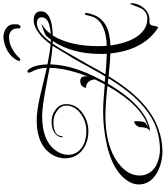

<svg xmlns="http://www.w3.org/2000/svg" viewBox="59 -972 1000 1159"><g transform="rotate(-90 559.5 -393.0)"><path d="M227 87Q154 87 95 54Q25 13 25 -56Q25 -94 52 -131Q130 -239 369 -266Q390 -268 414 -269.5Q438 -271 465 -271Q495 -271 536 -268.5Q577 -266 629 -261Q637 -276 644.5 -291Q652 -306 659 -320Q658 -343 644.5 -359Q631 -375 608 -374Q614 -409 649 -409Q683 -409 677 -364Q727 -492 729 -594Q704 -599 667 -606Q630 -613 581 -622Q535 -630 498.5 -634.5Q462 -639 436 -639Q286 -639 227 -553Q204 -519 204 -483Q204 -430 250 -398Q290 -372 347 -372Q374 -372 400 -380Q426 -388 449 -404Q501 -441 501 -494Q501 -529 467 -550Q439 -571 402 -571Q332 -571 320 -536L317 -522Q315 -517 311 -511Q310 -512 310 -515Q310 -548 341 -567Q354 -575 369.5 -578.5Q385 -582 402 -582Q446 -582 475 -559Q510 -534 510 -494Q510 -434 457 -396Q406 -360 347 -360Q280 -360 233 -396Q183 -435 183 -502Q183 -541 204 -577Q261 -672 413 -672Q439 -672 476 -667Q513 -662 561 -651L729 -611Q728 -666 703 -707Q700 -715 700 -720Q700 -728 707 -728Q717 -728 727 -709Q748 -675 750 -607Q785 -600 815.5 -595Q846 -590 871 -588Q905 -635 938 -659Q980 -690 1015 -690Q1070 -690 1070 -647Q1070 -579 924 -575Q860 -471 860 -301Q860 -288 860.5 -275Q861 -262 862 -249Q995 -254 1032 -322Q1036 -330 1040 -343Q1044 -356 1048 -375Q1050 -381 1054 -381Q1060 -381 1060 -373Q1060 -357 1049 -329Q1013 -231 864 -227Q875 -143 907 -84Q953 -4 1025 -4Q1064 -4 1086 -38Q1088 -40 1113 -104Q1115 -107 1117 -107Q1119 -107 1119 -101Q1119 -60 1090 -25Q1059 9 1019 9H1013Q1010 8 1007 8Q986 8 983 33Q979 60 974 60Q969 60 964 56Q836 -32 816 -227Q789 -228 754.5 -231Q720 -234 678 -238Q531 6 356 64Q289 87 227 87ZM900 -586Q912 -604 923 -615Q927 -619 935 -622.5Q943 -626 956 -631Q970 -636 978.5 -639Q987 -642 992 -642Q993 -642 993 -641Q993 -641 992.5 -641Q992 -641 991 -640Q975 -631 960.5 -618Q946 -605 934 -587Q1034 -594 1034 -641Q1034 -671 997 -671Q974 -671 945.5 -651Q917 -631 884 -587Q888 -587 892 -587Q896 -587 900 -586ZM677 -258Q687 -273 702 -300Q717 -327 739 -366Q757 -402 788 -454Q819 -506 862 -576Q837 -578 809.5 -581.5Q782 -585 750 -590Q749 -550 740 -503.5Q731 -457 712 -407Q700 -372 682.5 -335.5Q665 -299 644 -261ZM814 -249Q813 -258 813 -268Q813 -278 813 -288Q813 -458 891 -575Q887 -575 883 -575Q879 -575 875 -576Q860 -554 828.5 -500.5Q797 -447 748 -360Q730 -326 715.5 -300.5Q701 -275 690 -257Q728 -253 759 -251.5Q790 -250 814 -249ZM239 72Q293 72 354 54Q522 0 666 -239L634 -243Q495 -7 348 13Q371 -2 371 -51V-53Q386 -83 404 -83Q407 -83 407 -81Q407 -29 399 -18L374 0Q503 -39 620 -245Q506 -257 441 -257Q324 -257 240 -226Q175 -202 132 -161Q79 -111 79 -51Q79 9 131 44Q178 72 239 72ZM975 -770Q967 -770 967 -778Q969 -811 953 -825Q937 -839 914 -839Q876 -839 841.5 -818.5Q807 -798 788 -776Q781 -771 778 -771Q771 -771 771 -778Q771 -783 774 -789Q791 -821 818 -839.5Q845 -858 872.5 -865.5Q900 -873 915 -873Q930 -873 948 -866.5Q966 -860 979 -846Q992 -832 992 -810Q992 -804 992 -797Q992 -790 990 -782Q985 -770 975 -770Z"/></g></svg>

Font: Lavishly Yours
Style: Regular
Weight: 400
Designer: Robert E. Leuschke
Foundry: Robert E. Leuschke
Version: Version 1.010; ttfautohint (v1.8.3)